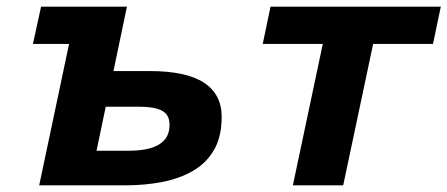

<svg xmlns="http://www.w3.org/2000/svg" viewBox="-20 -556 1342 576"><path d="M78.8 -424.2 103.2 -536H284L259.6 -424.2ZM97.6 0 210.8 -536H360.8L320.4 -342.8H429.2Q538.6 -342.8 591.8 -308Q645 -273.2 645 -205.6Q645 -146 622.2 -106.4Q599.4 -66.8 559.1 -43.5Q518.8 -20.2 466.8 -10.1Q414.8 0 356.4 0ZM269.6 -103.8H367.6Q401.2 -103.8 428.5 -110.7Q455.8 -117.6 472.2 -134.8Q488.6 -152 488.6 -182.4Q488.6 -200.2 480.1 -212Q471.6 -223.8 451.5 -229.8Q431.4 -235.8 395.2 -235.8H297.2Z M858.6 0 948.4 -424.2H768.2L791.6 -536H1302.4L1279 -424.2H1099.4L1009.6 0Z"/></svg>

Font: Geist
Style: Italic
Weight: 400
Italic angle: -12°
Designer: Basement.studio, Andrés Briganti, Mateo Zaragoza
Foundry: Basement.studio, Vercel, Andrés Briganti, Guido Ferreyra, Mateo Zaragoza
Version: Version 1.500